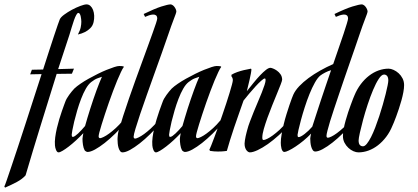

<svg xmlns="http://www.w3.org/2000/svg" viewBox="-137 -690 1911 878"><path d="M60.1 -372.1Q74.2 -416.5 87.2 -456.1Q100.1 -495.6 110.1 -525.9Q120.1 -556.2 127 -575.9Q133.8 -595.7 136.2 -601.1Q140.1 -610.8 156.2 -622.8Q172.4 -634.8 191.9 -645.3Q211.4 -655.8 230.2 -662.8Q249 -669.9 258.8 -669.9Q269 -669.9 276.6 -662.8Q284.2 -655.8 288.6 -644.3Q293 -632.8 293.7 -618.4Q294.4 -604 291 -588.9Q287.1 -571.8 275.6 -560.8Q264.2 -549.8 251.5 -543.5Q236.8 -536.1 219.2 -532.2Q229.5 -551.8 232.2 -565.4Q234.9 -579.1 234.9 -590.8Q234.9 -595.7 234.1 -602.5Q233.4 -609.4 231.9 -615.7Q230.5 -622.1 227.8 -626.5Q225.1 -630.9 221.2 -630.9Q216.8 -630.9 211.7 -621.6Q206.5 -612.3 201.4 -597.7Q196.3 -583 190.9 -565.2Q185.5 -547.4 180.2 -529.8L128.9 -374L201.2 -376L191.9 -353L122.1 -352.1Q85.4 -234.4 49.6 -118.7Q13.7 -2.9 -20 111.8Q-35.2 128.9 -59.8 142.1Q-84.5 155.3 -113.8 168L-117.2 163.1Q-114.7 158.7 -106.2 134Q-97.7 109.4 -84.5 70.3Q-71.3 31.2 -54.7 -19Q-38.1 -69.3 -20 -125Q-2 -180.7 16.8 -238.8Q35.6 -296.9 53.2 -351.1L1 -350.1L8.8 -371.1Z M436 -128.9Q414.6 -103 389.9 -78.9Q365.2 -54.7 341.6 -36.1Q317.9 -17.6 297.4 -6.3Q276.9 4.9 263.2 4.9Q260.3 4.9 255.9 2.2Q251.5 -0.5 250 -2.9Q244.6 -12.7 242.4 -27.6Q240.2 -42.5 240.2 -55.2Q240.2 -59.1 241.5 -66.2Q242.7 -73.2 244.1 -81.1Q228 -64 210.7 -48.1Q193.4 -32.2 177.5 -20Q161.6 -7.8 149.2 -0.5Q136.7 6.8 130.9 6.8Q127 6.8 124.3 3.9Q121.6 1 119.4 -3.9Q117.2 -8.8 116 -14.2Q114.7 -19.5 114.3 -24.9Q112.8 -42 115.5 -62.3Q118.2 -82.5 123 -103.5Q127.9 -124.5 134 -144.8Q140.1 -165 146 -181.9Q151.9 -198.7 156.2 -210.4Q160.6 -222.2 162.1 -226.1Q164.1 -231.9 168.7 -240Q173.3 -248 179.2 -256.1Q185.1 -264.2 191.2 -271.7Q197.3 -279.3 203.1 -285.2Q213.9 -295.4 231 -307.1Q248 -318.8 268.3 -330.1Q288.6 -341.3 310.1 -352.1Q331.5 -362.8 350.8 -370.6Q370.1 -378.4 385.3 -383.3Q400.4 -388.2 408.2 -388.2Q415 -388.2 420.2 -387.7Q425.3 -387.2 428.2 -386.2L429.2 -383.8Q423.8 -377 416 -360.4Q408.2 -343.8 398.9 -321.8Q389.6 -299.8 379.9 -273.4Q370.1 -247.1 360.6 -220.2Q351.1 -193.4 342.8 -167.7Q334.5 -142.1 327.9 -121.1Q321.3 -100.1 317.6 -85.7Q314 -71.3 314 -66.9Q314 -58.1 321.3 -58.1Q326.2 -58.6 336.9 -63.7Q347.7 -68.8 361.8 -79.1Q376 -89.4 392.3 -104.2Q408.7 -119.1 425.3 -139.2ZM196.3 -64Q200.2 -64 206.5 -68.4Q212.9 -72.8 220.2 -79.6Q227.5 -86.4 235.8 -95.5Q244.1 -104.5 252 -113.8Q256.8 -130.9 262.9 -151.4Q269 -171.9 275.9 -193.4Q282.7 -214.8 290 -236.3Q297.4 -257.8 304.4 -277.1Q311.5 -296.4 317.9 -312.3Q324.2 -328.1 329.1 -338.9Q321.3 -336.4 308.6 -331.8Q295.9 -327.1 280.3 -314.9Q267.1 -304.7 255.4 -284.2Q243.7 -263.7 233.9 -238Q224.1 -212.4 216.1 -185.1Q208 -157.7 202.4 -134.3Q196.8 -110.8 193.8 -94.2Q190.9 -77.6 190.9 -74.2Q190.9 -70.3 191.7 -67.1Q192.4 -64 196.3 -64Z M631.3 -528.8Q619.1 -492.7 602.5 -446.5Q585.9 -400.4 568.6 -351.8Q551.3 -303.2 534.2 -255.4Q517.1 -207.5 503.9 -168.2Q490.7 -128.9 482.4 -101.1Q474.1 -73.2 474.1 -64.9Q474.1 -56.2 481.4 -56.2Q486.3 -56.6 497.1 -61.8Q507.8 -66.9 522 -77.1Q536.1 -87.4 552.5 -102.3Q568.8 -117.2 585.4 -137.2L596.2 -127Q574.7 -101.1 550 -76.9Q525.4 -52.7 501.7 -34.2Q478 -15.6 457.5 -4.4Q437 6.8 423.3 6.8Q416.5 6.8 412.1 0.7Q407.7 -5.4 405 -14.4Q402.3 -23.4 401.4 -33.9Q400.4 -44.4 400.4 -53.2Q400.4 -55.2 400.6 -59.3Q400.9 -63.5 401.4 -68.6Q401.9 -73.7 402.6 -78.9Q403.3 -84 404.3 -87.9Q413.6 -120.6 426 -159.2Q438.5 -197.8 452.6 -238.8Q466.8 -279.8 481.9 -321.8Q497.1 -363.8 511.5 -403.1Q525.9 -442.4 538.6 -477.3Q551.3 -512.2 561 -539.3Q570.8 -566.4 576.4 -583.7Q582 -601.1 582 -605Q582 -615.7 576.4 -619.9Q570.8 -624 562.5 -623.5Q554.2 -623 544.4 -619.9Q534.7 -616.7 526.4 -612.8L520 -626Q570.3 -650.4 600.8 -660.2Q631.3 -669.9 643.1 -669.9Q646.5 -669.9 651.1 -667.2Q655.8 -664.6 659.7 -659.7Q663.6 -654.8 666.5 -648.7Q669.4 -642.6 669.4 -636.2Q669.4 -632.3 658.2 -603.8Q647 -575.2 631.3 -528.8Z M881.3 -128.9Q859.9 -103 835.2 -78.9Q810.5 -54.7 786.9 -36.1Q763.2 -17.6 742.7 -6.3Q722.2 4.9 708.5 4.9Q705.6 4.9 701.2 2.2Q696.8 -0.5 695.3 -2.9Q689.9 -12.7 687.7 -27.6Q685.5 -42.5 685.5 -55.2Q685.5 -59.1 686.8 -66.2Q688 -73.2 689.5 -81.1Q673.3 -64 656 -48.1Q638.7 -32.2 622.8 -20Q606.9 -7.8 594.5 -0.5Q582 6.8 576.2 6.8Q572.3 6.8 569.6 3.9Q566.9 1 564.7 -3.9Q562.5 -8.8 561.3 -14.2Q560.1 -19.5 559.6 -24.9Q558.1 -42 560.8 -62.3Q563.5 -82.5 568.4 -103.5Q573.2 -124.5 579.3 -144.8Q585.4 -165 591.3 -181.9Q597.2 -198.7 601.6 -210.4Q606 -222.2 607.4 -226.1Q609.4 -231.9 614 -240Q618.7 -248 624.5 -256.1Q630.4 -264.2 636.5 -271.7Q642.6 -279.3 648.4 -285.2Q659.2 -295.4 676.3 -307.1Q693.4 -318.8 713.6 -330.1Q733.9 -341.3 755.4 -352.1Q776.9 -362.8 796.1 -370.6Q815.4 -378.4 830.6 -383.3Q845.7 -388.2 853.5 -388.2Q860.4 -388.2 865.5 -387.7Q870.6 -387.2 873.5 -386.2L874.5 -383.8Q869.1 -377 861.3 -360.4Q853.5 -343.8 844.2 -321.8Q835 -299.8 825.2 -273.4Q815.4 -247.1 805.9 -220.2Q796.4 -193.4 788.1 -167.7Q779.8 -142.1 773.2 -121.1Q766.6 -100.1 762.9 -85.7Q759.3 -71.3 759.3 -66.9Q759.3 -58.1 766.6 -58.1Q771.5 -58.6 782.2 -63.7Q793 -68.8 807.1 -79.1Q821.3 -89.4 837.6 -104.2Q854 -119.1 870.6 -139.2ZM641.6 -64Q645.5 -64 651.9 -68.4Q658.2 -72.8 665.5 -79.6Q672.9 -86.4 681.2 -95.5Q689.5 -104.5 697.3 -113.8Q702.1 -130.9 708.3 -151.4Q714.4 -171.9 721.2 -193.4Q728 -214.8 735.4 -236.3Q742.7 -257.8 749.8 -277.1Q756.8 -296.4 763.2 -312.3Q769.5 -328.1 774.4 -338.9Q766.6 -336.4 753.9 -331.8Q741.2 -327.1 725.6 -314.9Q712.4 -304.7 700.7 -284.2Q689 -263.7 679.2 -238Q669.4 -212.4 661.4 -185.1Q653.3 -157.7 647.7 -134.3Q642.1 -110.8 639.2 -94.2Q636.2 -77.6 636.2 -74.2Q636.2 -70.3 637 -67.1Q637.7 -64 641.6 -64Z M900.4 0Q895 1 888.7 1.5Q877.4 2.9 859.4 2.9Q851.1 2.9 841.8 2.2Q832.5 1.5 823.7 0L820.3 -4.9Q822.8 -9.8 828.9 -24.9Q835 -40 843 -61.5Q851.1 -83 860.6 -109.4Q870.1 -135.7 879.4 -163.1Q888.7 -190.4 897.5 -216.8Q906.2 -243.2 912.8 -265.1Q919.4 -287.1 923.6 -302.5Q927.7 -317.9 927.7 -323.2Q927.7 -328.6 926.5 -331.5Q925.3 -334.5 924.3 -336.9Q922.9 -338.9 921.4 -340.8V-348.1Q932.6 -355 947.8 -360.4Q962.9 -365.7 977.1 -369.1Q993.2 -373 1010.7 -376L1012.7 -373Q1012.7 -367.2 1010.3 -354Q1007.8 -340.8 1004.4 -325.7Q1001 -310.5 997.3 -296.1Q993.7 -281.7 991.7 -272.9Q1006.8 -292 1022.5 -311.3Q1038.1 -330.6 1052.5 -345.7Q1066.9 -360.8 1079.1 -370.4Q1091.3 -379.9 1099.6 -379.9Q1103 -379.9 1111.6 -376.7Q1120.1 -373.5 1129.4 -366.9Q1138.7 -360.4 1145.8 -350.3Q1152.8 -340.3 1153.3 -326.2Q1153.3 -321.3 1146.5 -303.7Q1139.6 -286.1 1129.6 -261.7Q1119.6 -237.3 1107.9 -208.5Q1096.2 -179.7 1086.2 -151.9Q1076.2 -124 1069.3 -100.1Q1062.5 -76.2 1062.5 -61Q1062.5 -55.2 1063.7 -52.5Q1064.9 -49.8 1069.3 -49.8Q1074.7 -50.3 1085.4 -55.4Q1096.2 -60.5 1110.4 -70.8Q1124.5 -81.1 1140.9 -95.9Q1157.2 -110.8 1173.3 -130.9L1184.6 -121.1Q1164.1 -95.2 1138.4 -72Q1112.8 -48.8 1087.9 -31.2Q1063 -13.7 1041 -3.4Q1019 6.8 1005.4 6.8Q1002.9 6.8 999 4.9Q995.1 2.9 991.2 -1.5Q987.3 -5.9 984.4 -13.7Q981.4 -21.5 981.4 -33.2Q981.4 -39.1 982.9 -48.1Q984.4 -57.1 986.3 -66.7Q988.3 -76.2 990.5 -84.2Q992.7 -92.3 993.7 -96.2Q998 -113.3 1006.1 -134.5Q1014.2 -155.8 1023.4 -178.7Q1032.7 -201.7 1042.5 -224.4Q1052.2 -247.1 1060.1 -266.8Q1067.9 -286.6 1072.8 -301.5Q1077.6 -316.4 1077.6 -324.2Q1077.6 -331.1 1073.7 -331.1Q1068.8 -331.1 1056.9 -320.3Q1044.9 -309.6 1030.5 -293.7Q1016.1 -277.8 1001.5 -260.5Q986.8 -243.2 976.6 -230Q966.3 -200.2 955.1 -168.7Q943.8 -137.2 933.6 -106.7Q923.3 -76.2 914.8 -48.8Q906.2 -21.5 900.4 0Z M1454.6 -605Q1454.6 -615.7 1449 -619.9Q1443.4 -624 1435.1 -623.5Q1426.8 -623 1417 -619.9Q1407.2 -616.7 1398.9 -612.8L1392.6 -626Q1442.9 -650.4 1474.4 -660.2Q1505.9 -669.9 1517.6 -669.9Q1521 -669.9 1525.6 -667.2Q1530.3 -664.6 1534.2 -659.7Q1538.1 -654.8 1541 -648.7Q1543.9 -642.6 1543.9 -636.2Q1543.9 -632.3 1532.7 -603.8Q1521.5 -575.2 1505.9 -528.8Q1496.6 -501.5 1485.4 -468.8Q1474.1 -436 1461.7 -400.6Q1449.2 -365.2 1436.8 -328.6Q1424.3 -292 1412.6 -257.3Q1400.9 -222.7 1390.4 -191.2Q1379.9 -159.7 1372.3 -134.8Q1364.7 -109.9 1360.4 -92.5Q1356 -75.2 1356 -68.8Q1356 -60.1 1362.8 -60.1Q1368.2 -60.5 1378.9 -65.7Q1389.6 -70.8 1403.6 -81.1Q1417.5 -91.3 1433.8 -106.2Q1450.2 -121.1 1466.8 -141.1L1477.5 -130.9Q1456.1 -105 1431.6 -80.8Q1407.2 -56.6 1383.5 -38.1Q1359.9 -19.5 1339.1 -8.3Q1318.4 2.9 1304.7 2.9Q1297.9 2.9 1293.5 -3.2Q1289.1 -9.3 1286.4 -18.6Q1283.7 -27.8 1282.7 -38.1Q1281.7 -48.3 1281.7 -57.1Q1281.7 -61 1283 -66.2Q1284.2 -71.3 1285.6 -79.1Q1269.5 -62 1250.7 -46.6Q1231.9 -31.2 1214.6 -19.8Q1197.3 -8.3 1183.3 -1.7Q1169.4 4.9 1163.6 4.9Q1158.2 4.9 1155 0.2Q1151.9 -4.4 1150.1 -11Q1148.4 -17.6 1147.7 -24.7Q1147 -31.7 1147 -37.1Q1147 -54.2 1150.9 -76.2Q1154.8 -98.1 1160.4 -121.6Q1166 -145 1173.1 -167.7Q1180.2 -190.4 1186.5 -209.2Q1192.9 -228 1197.8 -241Q1202.6 -253.9 1204.6 -257.8Q1213.4 -276.9 1231.4 -295.9Q1249.5 -314.9 1273.9 -333Q1298.3 -351.1 1327.4 -367.4Q1356.4 -383.8 1386.7 -397Q1400.4 -437 1412.8 -472.9Q1425.3 -508.8 1434.6 -536.6Q1443.8 -564.5 1449.2 -582.5Q1454.6 -600.6 1454.6 -605ZM1291 -110.8Q1299.8 -138.2 1310.1 -169.7Q1320.3 -201.2 1331.3 -234.4Q1342.3 -267.6 1354 -301.8Q1365.7 -335.9 1377 -369.1Q1363.3 -365.2 1349.9 -358.2Q1336.4 -351.1 1328.6 -345.2Q1315.9 -335.4 1303 -312.3Q1290 -289.1 1278.3 -260Q1266.6 -231 1256.6 -199.7Q1246.6 -168.5 1239.3 -141.4Q1231.9 -114.3 1227.8 -95.5Q1223.6 -76.7 1223.6 -73.2Q1223.6 -69.3 1224.4 -66.2Q1225.1 -63 1229 -63Q1232.9 -63 1240.2 -66.9Q1247.6 -70.8 1256.1 -77.4Q1264.6 -84 1273.9 -92.8Q1283.2 -101.6 1291 -110.8Z M1483.9 -253.9Q1495.6 -282.2 1512.7 -304.9Q1529.8 -327.6 1550.3 -343.5Q1570.8 -359.4 1593.8 -367.7Q1616.7 -376 1640.1 -376Q1650.4 -376 1662.8 -370.4Q1675.3 -364.7 1686 -355Q1696.8 -345.2 1703.9 -331.3Q1710.9 -317.4 1710.9 -300.8Q1710.9 -286.6 1707.5 -268.3Q1704.1 -250 1698.7 -230.7Q1693.4 -211.4 1687 -192.4Q1680.7 -173.3 1674.8 -157.5Q1668.9 -141.6 1664.3 -130.4Q1659.7 -119.1 1657.7 -115.2Q1646 -86.4 1628.9 -64Q1611.8 -41.5 1591.3 -25.6Q1570.8 -9.8 1548.1 -1.5Q1525.4 6.8 1502 6.8Q1491.7 6.8 1479.2 1.5Q1466.8 -3.9 1456.1 -13.9Q1445.3 -23.9 1438.2 -37.6Q1431.2 -51.3 1431.2 -67.9Q1431.2 -82.5 1434.6 -100.8Q1438 -119.1 1443.4 -138.4Q1448.7 -157.7 1455.1 -176.8Q1461.4 -195.8 1467.3 -211.4Q1473.1 -227.1 1477.5 -238.5Q1481.9 -250 1483.9 -253.9ZM1619.1 -349.1Q1607.9 -349.1 1595 -329.3Q1582 -309.6 1569.1 -278.8Q1556.2 -248 1544.2 -211.7Q1532.2 -175.3 1523.2 -141.6Q1514.2 -107.9 1508.5 -82.3Q1502.9 -56.6 1502.9 -47.9Q1502.9 -33.7 1508.3 -27.3Q1513.7 -21 1522.9 -21Q1531.2 -21 1540.5 -32.5Q1549.8 -43.9 1559.6 -63Q1569.3 -82 1578.9 -106.9Q1588.4 -131.8 1597.2 -158.4Q1606 -185.1 1613.5 -211.4Q1621.1 -237.8 1626.7 -260.3Q1632.3 -282.7 1635.5 -299.1Q1638.7 -315.4 1638.7 -321.8Q1638.7 -335.9 1633.3 -342.5Q1627.9 -349.1 1619.1 -349.1Z"/></svg>

Font: Romanesco
Style: Regular
Weight: 400
Designer: Astigmatic (AOETI)
Foundry: Astigmatic (AOETI)
Version: Version 1.000